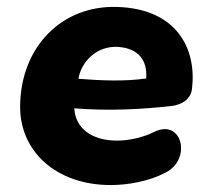

<svg xmlns="http://www.w3.org/2000/svg" viewBox="-20 -522 616 553"><path d="M299 11C349 11 410 0 457 -25C533 -63 505 -182 424 -142C394 -127 354 -117 317 -117C245 -117 197 -152 194 -210C291 -202 390 -207 476 -217C499 -220 529 -233 533 -266C547 -382 489 -497 317 -502C158 -507 40 -387 38 -218C36 -86 142 11 299 11ZM206 -295 207 -301C217 -346 259 -390 319 -387C380 -383 405 -347 401 -296C339 -287 272 -290 206 -295Z"/></svg>

Font: SN Pro Heavy
Style: Italic
Weight: 800
Italic angle: -9°
Designer: Tobias Whetton
Foundry: Supernotes
Version: Version 1.001;Glyphs 3.2 (3249)